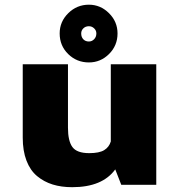

<svg xmlns="http://www.w3.org/2000/svg" viewBox="-20 -768 750 798"><path d="M349.5 -508.5Q299 -508.5 263.5 -543.2Q228 -578 228 -629Q228 -678 263.8 -713.2Q299.5 -748.5 349.5 -748.5Q397.5 -748.5 433 -713.2Q468.5 -678 468.5 -629Q468.5 -578.5 433.2 -543.5Q398 -508.5 349.5 -508.5ZM349.5 -595.5Q362 -595.5 371.2 -605Q380.5 -614.5 380.5 -629Q380.5 -641.5 371.2 -650.2Q362 -659 349.5 -659Q335.5 -659 326.5 -650.2Q317.5 -641.5 317.5 -629Q317.5 -614 326.2 -604.8Q335 -595.5 349.5 -595.5ZM280 10Q235 10 198.8 -1.2Q162.5 -12.5 134 -36.2Q105.5 -60 90 -100.5Q74.5 -141 74.5 -196V-501H262.5V-237Q262.5 -182 281 -156.8Q299.5 -131.5 351 -131.5Q392.5 -131.5 413 -144Q433.5 -156.5 440.5 -180V-501H629.5V0H484L459 -64Q405.5 10 280 10Z"/></svg>

Font: League Mono ExtraBold
Style: Regular
Weight: 800
Width: 6
Designer: Tyler Finck
Foundry: The League of Moveable Type / Tyler Finck
Version: Version 2.210